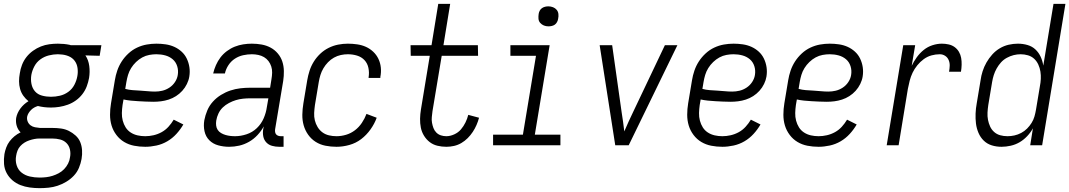

<svg xmlns="http://www.w3.org/2000/svg" viewBox="-39 -755 5559 998"><path d="M167 223Q141 223 115.5 219.5Q90 216 67 207Q44 198 25.5 182Q7 166 -4.5 144.5Q-16 123 -18 97.5Q-20 72 -16 46Q-13 29 -6.5 11.5Q0 -6 11 -20.5Q22 -35 36.5 -47Q51 -59 68 -67Q54 -81 48 -100.5Q42 -120 45 -142Q50 -168 67 -191Q84 -214 109 -229Q94 -241 82.5 -257Q71 -273 65.5 -292.5Q60 -312 60 -332.5Q60 -353 64 -374Q67 -396 75.5 -418Q84 -440 98.5 -458.5Q113 -477 132.5 -491Q152 -505 173.5 -513.5Q195 -522 217.5 -525Q240 -528 262 -528Q277 -528 293 -526.5Q309 -525 323 -522L329 -520H488L479 -465L405 -467Q421 -443 425 -412Q429 -381 424 -350Q420 -328 412 -306.5Q404 -285 389.5 -266Q375 -247 355.5 -233Q336 -219 314 -211Q292 -203 269.5 -199.5Q247 -196 226 -196Q208 -196 191 -198Q174 -200 158 -204Q148 -201 139 -196Q130 -191 122.5 -183.5Q115 -176 109.5 -167Q104 -158 102 -148Q100 -135 105 -123Q110 -111 120 -103.5Q130 -96 143 -93.5Q156 -91 169 -90H233Q256 -90 278 -87Q300 -84 319 -74.5Q338 -65 354 -50.5Q370 -36 378 -16.5Q386 3 387.5 25.5Q389 48 385 71Q381 94 371.5 117Q362 140 344.5 158.5Q327 177 305 190Q283 203 260.5 210.5Q238 218 214 220.5Q190 223 167 223ZM226 -252Q249 -252 272.5 -257.5Q296 -263 316 -277.5Q336 -292 347.5 -314Q359 -336 363 -359Q367 -380 364 -401.5Q361 -423 349 -439Q337 -455 317.5 -463Q298 -471 277 -472L262 -473H261Q239 -473 215 -467Q191 -461 171 -446.5Q151 -432 139.5 -410Q128 -388 124 -366Q120 -342 124.5 -319Q129 -296 143 -280Q157 -264 179.5 -258Q202 -252 226 -252ZM167 168Q184 168 201 166Q218 164 234 159Q250 154 266 145.5Q282 137 294.5 124Q307 111 315 95Q323 79 325 62Q329 42 324.5 22Q320 2 306.5 -11.5Q293 -25 273.5 -30Q254 -35 233 -35H166Q153 -35 140 -32.5Q127 -30 113.5 -25.5Q100 -21 88 -13.5Q76 -6 66.5 4.5Q57 15 52 28Q47 41 45 54Q40 80 47.5 104Q55 128 73.5 142.5Q92 157 116.5 162.5Q141 168 167 168Z M716 8Q686 8 658 2.5Q630 -3 606.5 -17Q583 -31 566 -53.5Q549 -76 541 -102.5Q533 -129 533 -158.5Q533 -188 538 -218L558 -338Q562 -363 570.5 -388Q579 -413 593.5 -435.5Q608 -458 628.5 -477Q649 -496 673.5 -507.5Q698 -519 723.5 -523.5Q749 -528 774 -528Q798 -528 822 -524.5Q846 -521 867 -511.5Q888 -502 905 -486.5Q922 -471 932 -450Q942 -429 945.5 -405.5Q949 -382 945 -357Q942 -338 932.5 -318.5Q923 -299 908.5 -283Q894 -267 876 -255.5Q858 -244 838 -237.5Q818 -231 798 -228.5Q778 -226 758 -226Q738 -226 718.5 -227Q699 -228 679.5 -229Q660 -230 640.5 -232Q621 -234 603 -238L598 -209Q595 -188 594.5 -167.5Q594 -147 599 -128Q604 -109 614 -93Q624 -77 640 -66.5Q656 -56 675.5 -51.5Q695 -47 716 -47Q737 -47 759 -52Q781 -57 801 -68Q821 -79 836.5 -96Q852 -113 864 -133L914 -108Q899 -82 878 -59Q857 -36 830.5 -20.5Q804 -5 774 1.5Q744 8 716 8ZM767 -279Q786 -279 805 -283.5Q824 -288 841.5 -299.5Q859 -311 870.5 -328.5Q882 -346 885 -365Q889 -389 882 -411Q875 -433 858.5 -447Q842 -461 820 -467Q798 -473 774 -473Q756 -473 737 -469.5Q718 -466 700.5 -456.5Q683 -447 668 -432.5Q653 -418 642.5 -401Q632 -384 626.5 -365.5Q621 -347 618 -329L612 -293Q630 -288 649.5 -286.5Q669 -285 689 -284Q709 -283 728 -281Q747 -279 767 -279Z M1152 8Q1123 8 1095.5 0.5Q1068 -7 1049 -26Q1030 -45 1024 -73Q1018 -101 1023 -130Q1028 -156 1038.5 -181Q1049 -206 1067.5 -226.5Q1086 -247 1109.5 -261.5Q1133 -276 1158.5 -284.5Q1184 -293 1210 -296Q1236 -299 1261 -299H1365L1372 -343Q1375 -360 1375.5 -377Q1376 -394 1371 -409.5Q1366 -425 1356.5 -437.5Q1347 -450 1333.5 -458Q1320 -466 1303.5 -469.5Q1287 -473 1270 -473Q1248 -473 1225 -468Q1202 -463 1182 -450Q1162 -437 1148.5 -416.5Q1135 -396 1130 -373H1069Q1074 -395 1083.5 -416.5Q1093 -438 1107 -456.5Q1121 -475 1140.5 -489.5Q1160 -504 1181.5 -512.5Q1203 -521 1225.5 -524.5Q1248 -528 1270 -528Q1296 -528 1321 -523.5Q1346 -519 1367.5 -507.5Q1389 -496 1405 -477Q1421 -458 1428.5 -435Q1436 -412 1436.5 -386Q1437 -360 1433 -334L1391 -83Q1390 -76 1391 -69Q1392 -62 1396 -57Q1400 -52 1406.5 -49.5Q1413 -47 1421 -47H1435V8H1412Q1393 8 1375 3Q1357 -2 1345 -15Q1333 -28 1329.5 -46Q1326 -64 1329 -83L1332 -98Q1319 -74 1299.5 -53Q1280 -32 1255.5 -18Q1231 -4 1204.5 2Q1178 8 1152 8ZM1183 -47Q1212 -47 1242.5 -57Q1273 -67 1296 -89Q1319 -111 1331.5 -140Q1344 -169 1348 -198L1356 -244H1262Q1243 -244 1224 -242Q1205 -240 1187 -234.5Q1169 -229 1151 -219.5Q1133 -210 1119 -196.5Q1105 -183 1096.5 -165Q1088 -147 1085 -128Q1083 -115 1084.5 -102.5Q1086 -90 1092.5 -80Q1099 -70 1110 -63.5Q1121 -57 1133 -53.5Q1145 -50 1157.5 -48.5Q1170 -47 1183 -47Z M1710 8Q1681 8 1653 2.5Q1625 -3 1602 -17.5Q1579 -32 1563 -54.5Q1547 -77 1539.5 -103.5Q1532 -130 1532.5 -159Q1533 -188 1538 -218L1558 -338Q1562 -362 1570 -387Q1578 -412 1592 -434.5Q1606 -457 1625.5 -475.5Q1645 -494 1669 -506Q1693 -518 1718.5 -523Q1744 -528 1769 -528Q1793 -528 1817.5 -524.5Q1842 -521 1863 -511.5Q1884 -502 1901 -486Q1918 -470 1928 -449Q1938 -428 1940.5 -404Q1943 -380 1938 -355V-350H1877V-353Q1881 -378 1876 -402Q1871 -426 1855.5 -442.5Q1840 -459 1817 -466Q1794 -473 1769 -473Q1751 -473 1732.5 -469Q1714 -465 1697 -455.5Q1680 -446 1666 -431.5Q1652 -417 1642 -400Q1632 -383 1626.5 -365Q1621 -347 1618 -329L1598 -209Q1595 -188 1594 -168Q1593 -148 1597.5 -129.5Q1602 -111 1612 -94.5Q1622 -78 1637 -67Q1652 -56 1671 -51.5Q1690 -47 1710 -47Q1735 -47 1760 -54.5Q1785 -62 1806 -78Q1827 -94 1842 -116.5Q1857 -139 1866 -163L1919 -143Q1908 -112 1887 -82.5Q1866 -53 1838.5 -32Q1811 -11 1777 -1.5Q1743 8 1710 8Z M2281 8Q2257 8 2234.5 2.5Q2212 -3 2194.5 -16.5Q2177 -30 2165 -49.5Q2153 -69 2148.5 -91.5Q2144 -114 2144.5 -138Q2145 -162 2149 -186L2195 -465H2096L2095 -520H2204L2239 -735H2301L2266 -520H2445L2446 -465H2257L2209 -177Q2207 -162 2205.5 -146.5Q2204 -131 2206.5 -117Q2209 -103 2214 -89.5Q2219 -76 2229 -66Q2239 -56 2252.5 -51.5Q2266 -47 2281 -47Q2301 -47 2322 -56.5Q2343 -66 2357 -82.5Q2371 -99 2380.5 -118.5Q2390 -138 2395 -158L2451 -143Q2446 -124 2438 -105.5Q2430 -87 2418.5 -69.5Q2407 -52 2392 -37Q2377 -22 2359 -11.5Q2341 -1 2321 3.5Q2301 8 2281 8Z M2524 0V-55H2679L2747 -465H2614V-520H2818L2741 -55H2874V0ZM2812 -618Q2799 -618 2788 -622.5Q2777 -627 2769 -636Q2761 -645 2760 -657.5Q2759 -670 2761 -683Q2762 -691 2766.5 -699.5Q2771 -708 2778.5 -713Q2786 -718 2794.5 -720Q2803 -722 2811 -722Q2824 -722 2835.5 -717.5Q2847 -713 2854.5 -704Q2862 -695 2863.5 -682.5Q2865 -670 2862 -657Q2861 -649 2856.5 -640.5Q2852 -632 2845 -627Q2838 -622 2829 -620Q2820 -618 2812 -618Z M3159 0 3078 -520H3143L3192 -173Q3196 -148 3199.5 -123Q3203 -98 3206 -72Q3217 -98 3228.5 -123Q3240 -148 3252 -173L3417 -520H3482L3229 0Z M3716 8Q3686 8 3658 2.5Q3630 -3 3606.5 -17Q3583 -31 3566 -53.5Q3549 -76 3541 -102.5Q3533 -129 3533 -158.5Q3533 -188 3538 -218L3558 -338Q3562 -363 3570.5 -388Q3579 -413 3593.5 -435.5Q3608 -458 3628.5 -477Q3649 -496 3673.5 -507.5Q3698 -519 3723.5 -523.5Q3749 -528 3774 -528Q3798 -528 3822 -524.5Q3846 -521 3867 -511.5Q3888 -502 3905 -486.5Q3922 -471 3932 -450Q3942 -429 3945.5 -405.5Q3949 -382 3945 -357Q3942 -338 3932.5 -318.5Q3923 -299 3908.5 -283Q3894 -267 3876 -255.5Q3858 -244 3838 -237.5Q3818 -231 3798 -228.5Q3778 -226 3758 -226Q3738 -226 3718.5 -227Q3699 -228 3679.5 -229Q3660 -230 3640.5 -232Q3621 -234 3603 -238L3598 -209Q3595 -188 3594.5 -167.5Q3594 -147 3599 -128Q3604 -109 3614 -93Q3624 -77 3640 -66.5Q3656 -56 3675.5 -51.5Q3695 -47 3716 -47Q3737 -47 3759 -52Q3781 -57 3801 -68Q3821 -79 3836.5 -96Q3852 -113 3864 -133L3914 -108Q3899 -82 3878 -59Q3857 -36 3830.5 -20.5Q3804 -5 3774 1.5Q3744 8 3716 8ZM3767 -279Q3786 -279 3805 -283.5Q3824 -288 3841.5 -299.5Q3859 -311 3870.5 -328.5Q3882 -346 3885 -365Q3889 -389 3882 -411Q3875 -433 3858.5 -447Q3842 -461 3820 -467Q3798 -473 3774 -473Q3756 -473 3737 -469.5Q3718 -466 3700.5 -456.5Q3683 -447 3668 -432.5Q3653 -418 3642.5 -401Q3632 -384 3626.5 -365.5Q3621 -347 3618 -329L3612 -293Q3630 -288 3649.5 -286.5Q3669 -285 3689 -284Q3709 -283 3728 -281Q3747 -279 3767 -279Z M4216 8Q4186 8 4158 2.5Q4130 -3 4106.5 -17Q4083 -31 4066 -53.5Q4049 -76 4041 -102.5Q4033 -129 4033 -158.5Q4033 -188 4038 -218L4058 -338Q4062 -363 4070.5 -388Q4079 -413 4093.5 -435.5Q4108 -458 4128.5 -477Q4149 -496 4173.5 -507.5Q4198 -519 4223.5 -523.5Q4249 -528 4274 -528Q4298 -528 4322 -524.5Q4346 -521 4367 -511.5Q4388 -502 4405 -486.5Q4422 -471 4432 -450Q4442 -429 4445.5 -405.5Q4449 -382 4445 -357Q4442 -338 4432.5 -318.5Q4423 -299 4408.5 -283Q4394 -267 4376 -255.5Q4358 -244 4338 -237.5Q4318 -231 4298 -228.5Q4278 -226 4258 -226Q4238 -226 4218.5 -227Q4199 -228 4179.5 -229Q4160 -230 4140.5 -232Q4121 -234 4103 -238L4098 -209Q4095 -188 4094.5 -167.5Q4094 -147 4099 -128Q4104 -109 4114 -93Q4124 -77 4140 -66.5Q4156 -56 4175.5 -51.5Q4195 -47 4216 -47Q4237 -47 4259 -52Q4281 -57 4301 -68Q4321 -79 4336.5 -96Q4352 -113 4364 -133L4414 -108Q4399 -82 4378 -59Q4357 -36 4330.5 -20.5Q4304 -5 4274 1.5Q4244 8 4216 8ZM4267 -279Q4286 -279 4305 -283.5Q4324 -288 4341.5 -299.5Q4359 -311 4370.5 -328.5Q4382 -346 4385 -365Q4389 -389 4382 -411Q4375 -433 4358.5 -447Q4342 -461 4320 -467Q4298 -473 4274 -473Q4256 -473 4237 -469.5Q4218 -466 4200.5 -456.5Q4183 -447 4168 -432.5Q4153 -418 4142.5 -401Q4132 -384 4126.5 -365.5Q4121 -347 4118 -329L4112 -293Q4130 -288 4149.5 -286.5Q4169 -285 4189 -284Q4209 -283 4228 -281Q4247 -279 4267 -279Z M4570 0 4656 -520H4718L4700 -413Q4711 -436 4726.5 -457.5Q4742 -479 4762.5 -495.5Q4783 -512 4808 -520Q4833 -528 4857 -528Q4875 -528 4892.5 -524Q4910 -520 4923.5 -510Q4937 -500 4945.5 -485.5Q4954 -471 4957 -454Q4960 -437 4959.5 -418.5Q4959 -400 4956 -382H4894Q4897 -398 4897.5 -413.5Q4898 -429 4892 -443Q4886 -457 4873.5 -465Q4861 -473 4846 -473Q4824 -473 4802.5 -467Q4781 -461 4762.5 -447.5Q4744 -434 4729 -415.5Q4714 -397 4704.5 -377Q4695 -357 4689.5 -335.5Q4684 -314 4680 -293L4632 0Z M5167 8Q5140 8 5116 0.5Q5092 -7 5074.5 -24Q5057 -41 5047 -64.5Q5037 -88 5034 -113Q5031 -138 5032 -164.5Q5033 -191 5038 -218L5058 -338Q5061 -361 5068.5 -384.5Q5076 -408 5088.5 -430Q5101 -452 5118.5 -471.5Q5136 -491 5158 -504Q5180 -517 5204 -522.5Q5228 -528 5252 -528Q5278 -528 5302 -521Q5326 -514 5343 -498Q5360 -482 5370 -460.5Q5380 -439 5384 -414L5437 -735H5499L5378 0H5316L5330 -88Q5318 -66 5300 -47Q5282 -28 5260.5 -15.5Q5239 -3 5214.5 2.5Q5190 8 5167 8ZM5198 -47Q5216 -47 5234 -51Q5252 -55 5269 -64Q5286 -73 5299.5 -86.5Q5313 -100 5323 -116Q5333 -132 5338 -149.5Q5343 -167 5346 -185L5366 -305Q5370 -325 5371 -344.5Q5372 -364 5369 -383Q5366 -402 5358 -419.5Q5350 -437 5336.5 -449.5Q5323 -462 5304.5 -467.5Q5286 -473 5266 -473Q5248 -473 5230 -468.5Q5212 -464 5194.5 -454.5Q5177 -445 5164 -430.5Q5151 -416 5141.5 -399Q5132 -382 5126.5 -364.5Q5121 -347 5118 -329L5098 -209Q5095 -189 5094 -169.5Q5093 -150 5096.5 -132Q5100 -114 5107.5 -97.5Q5115 -81 5128.5 -69Q5142 -57 5160 -52Q5178 -47 5198 -47Z"/></svg>

Font: Iosevka SS18 Light
Style: Italic
Weight: 300
Italic angle: -9°
Monospace: yes
Designer: Belleve Invis
Foundry: Belleve Invis
Version: Version 25.1.1; ttfautohint (v1.8.4)